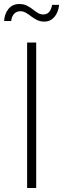

<svg xmlns="http://www.w3.org/2000/svg" viewBox="-35 -940 315 960"><path d="M146 -727.5V0H100.6V-727.5ZM186.5 -832Q166.5 -832 150.6 -839.8Q134.8 -847.7 121.3 -857.9Q107.9 -868.2 94.7 -876Q81.5 -883.8 66.9 -883.8Q46.9 -883.8 34.9 -870.1Q22.9 -856.4 21 -835H-14.6Q-12.2 -871.6 7.8 -895.8Q27.8 -919.9 61.5 -919.9Q83.5 -919.9 99.4 -911.9Q115.2 -903.8 128.4 -893.6Q141.6 -883.3 154.1 -875.5Q166.5 -867.7 180.7 -867.7Q198.7 -867.7 209.7 -878.9Q220.7 -890.1 225.6 -915.5H260.7Q256.3 -877.4 236.6 -854.7Q216.8 -832 186.5 -832Z"/></svg>

Font: Inter 17pt ExtraLight
Style: Regular
Weight: 250
Version: Version 4.001;git-66647c0bb